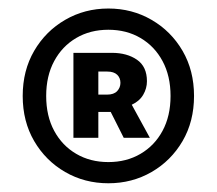

<svg xmlns="http://www.w3.org/2000/svg" viewBox="-20 -735 502 444"><path d="M230.6 -311.2Q175.8 -311.2 130.7 -337.2Q85.6 -363.3 59 -408.8Q32.5 -454.2 32.5 -513.1Q32.5 -571.9 59 -617.4Q85.6 -663 130.7 -689.1Q175.8 -715.3 230.6 -715.3Q285.4 -715.3 330.5 -689.1Q375.6 -663 402.2 -617.4Q428.7 -571.9 428.7 -513.1Q428.7 -454.2 402.2 -408.8Q375.6 -363.3 330.5 -337.2Q285.4 -311.2 230.6 -311.2ZM230.6 -360.2Q272.6 -360.2 305 -379.3Q337.5 -398.3 355.9 -432.5Q374.4 -466.7 374.4 -513.1Q374.4 -559.4 355.9 -593.7Q337.5 -628 305 -647.1Q272.6 -666.2 230.6 -666.2Q188.6 -666.2 156.2 -647.1Q123.7 -628 105.3 -593.7Q86.8 -559.4 86.8 -513.1Q86.8 -466.7 105.3 -432.5Q123.7 -398.3 156.2 -379.3Q188.6 -360.2 230.6 -360.2ZM149.8 -416.4V-612.8H238.8Q273.6 -612.8 296.7 -596.9Q319.8 -581 319.8 -547.2Q319.8 -530.6 311.2 -515.9Q302.6 -501.1 284.7 -492.8L326.5 -416.4H266.1L236 -476.2H207.4V-416.4ZM207.4 -516.2H227.6Q243.3 -516.2 250.9 -524.3Q258.5 -532.4 258.5 -543.5Q258.5 -554.9 250.9 -562.2Q243.2 -569.5 228.3 -569.5H207.4Z"/></svg>

Font: Source Sans 3 Variable
Style: Regular
Weight: 200
Designer: Paul D. Hunt
Foundry: Adobe Systems Incorporated
Version: Version 3.026